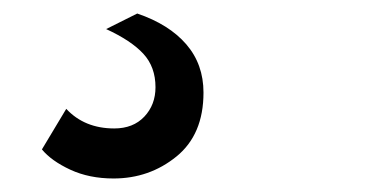

<svg xmlns="http://www.w3.org/2000/svg" viewBox="-20 -49 540 284"><path d="M137 -6 183 -29Q230 -13 255.5 16.5Q281 46 281 88Q281 150 241 182.5Q201 215 148 215Q112 215 84 202Q56 189 42 172L78 112Q105 141 149 141Q177 141 193.5 123.5Q210 106 210 80Q210 50 192 30.5Q174 11 137 -6Z"/></svg>

Font: Prodigy Sans Medium
Style: Italic
Weight: 500
Italic angle: -13°
Designer: Wei Huang
Foundry: Wei Huang
Version: Version 1.003; ttfautohint (v1.8.3)